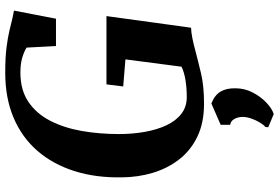

<svg xmlns="http://www.w3.org/2000/svg" viewBox="-186 -606 1066 734"><g transform="rotate(-90 347.0 -239.0)"><path d="M317.5 8Q244 8 191 -17.8Q138 -43.5 104 -87.8Q70 -132 53.2 -188.2Q36.5 -244.5 36 -305.5Q34 -405.5 60 -487.5Q86 -569.5 137.2 -628.8Q188.5 -688 263.8 -720Q339 -752 436.5 -752Q495 -752 533.2 -747Q571.5 -742 597.5 -735.8Q623.5 -729.5 644 -724.5Q651.5 -723 658.8 -721.5Q666 -720 673.5 -718.5L642.5 -558H538L532 -670.5Q514.5 -681 491.5 -687.5Q468.5 -694 436.5 -694Q370 -694 324.8 -663.5Q279.5 -633 252.2 -579.8Q225 -526.5 213.2 -459Q201.5 -391.5 201.5 -317Q201.5 -265.5 209.8 -218.8Q218 -172 235 -135.8Q252 -99.5 278.8 -78.8Q305.5 -58 342.5 -58Q377 -58 407 -62.8Q437 -67.5 459 -78L487 -292.5L383.5 -301L391.5 -365H652.5L608 -41.5Q592.5 -41.5 567.8 -36.5Q543 -31.5 521.5 -25.5Q480 -14.5 432.2 -3.2Q384.5 8 317.5 8ZM227.5 253.5 228.5 242.5Q236 237 245.2 222Q254.5 207 261 188.2Q267.5 169.5 267 153.5Q266.5 137.5 259.2 124Q252 110.5 237 108V71.5L318.5 36Q351 49 364 71.5Q377 94 376.5 127.5Q376.5 163.5 360.2 194.5Q344 225.5 321.2 246.8Q298.5 268 278 274.5Z"/></g></svg>

Font: Merriweather 28pt ExtraBold
Style: Italic
Weight: 800
Italic angle: -7.8°
Version: Version 2.101